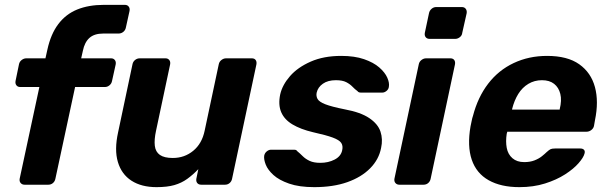

<svg xmlns="http://www.w3.org/2000/svg" viewBox="-20 -760 2496 790"><path d="M81 0Q71 0 65 -7Q59 -14 61 -25L142 -402H63Q53 -402 47.5 -409Q42 -416 44 -427L58 -495Q60 -506 69 -513Q78 -520 88 -520H167L175 -556Q189 -620 220 -661Q251 -702 298 -721Q345 -740 407 -740H494Q504 -740 509.5 -733Q515 -726 513 -715L498 -647Q496 -636 487.5 -629Q479 -622 468 -622H405Q368 -622 348 -604Q328 -586 321 -551L314 -520H437Q447 -520 452.5 -513Q458 -506 456 -495L441 -427Q439 -416 430.5 -409Q422 -402 412 -402H289L208 -25Q206 -14 198 -7Q190 0 179 0Z M624 10Q562 10 521 -16.5Q480 -43 465 -93.5Q450 -144 466 -216L525 -495Q527 -506 535.5 -513Q544 -520 555 -520H661Q671 -520 676.5 -513Q682 -506 680 -495L622 -222Q614 -185 617 -160Q620 -135 638 -122.5Q656 -110 691 -110Q739 -110 775 -139.5Q811 -169 822 -222L880 -495Q882 -506 891 -513Q900 -520 910 -520H1016Q1027 -520 1032 -513Q1037 -506 1035 -495L935 -25Q933 -14 925 -7Q917 0 906 0H808Q797 0 791.5 -7Q786 -14 788 -25L796 -64Q774 -41 750.5 -24Q727 -7 697.5 1.5Q668 10 624 10Z M1273 10Q1211 10 1169.5 -4.5Q1128 -19 1105 -40Q1082 -61 1073.5 -82.5Q1065 -104 1067 -119Q1069 -130 1077.5 -137Q1086 -144 1095 -144H1191Q1195 -144 1197.5 -143Q1200 -142 1203 -138Q1214 -129 1225.5 -117.5Q1237 -106 1254 -98Q1271 -90 1298 -90Q1331 -90 1357 -103.5Q1383 -117 1388 -142Q1392 -160 1384 -172Q1376 -184 1349 -194Q1322 -204 1268 -216Q1217 -228 1183.5 -248Q1150 -268 1137 -298.5Q1124 -329 1133 -372Q1142 -411 1173.5 -447Q1205 -483 1258.5 -506.5Q1312 -530 1384 -530Q1439 -530 1478 -516.5Q1517 -503 1540.5 -482.5Q1564 -462 1573.5 -440.5Q1583 -419 1580 -403Q1579 -393 1570.5 -386Q1562 -379 1553 -379H1465Q1460 -379 1456.5 -380.5Q1453 -382 1451 -385Q1440 -393 1430 -403.5Q1420 -414 1404.5 -422Q1389 -430 1362 -430Q1329 -430 1308.5 -415.5Q1288 -401 1283 -379Q1280 -365 1286.5 -353Q1293 -341 1318.5 -331Q1344 -321 1399 -310Q1464 -298 1499.5 -274Q1535 -250 1545.5 -218.5Q1556 -187 1548 -151Q1539 -104 1503 -67.5Q1467 -31 1409 -10.5Q1351 10 1273 10Z M1623 0Q1613 0 1607 -7Q1601 -14 1603 -25L1703 -495Q1705 -506 1714 -513Q1723 -520 1733 -520H1833Q1844 -520 1849 -513Q1854 -506 1852 -495L1752 -25Q1750 -14 1742 -7Q1734 0 1723 0ZM1748 -600Q1737 -600 1731.5 -607Q1726 -614 1728 -625L1745 -705Q1747 -716 1755.5 -723.5Q1764 -731 1775 -731H1880Q1891 -731 1896.5 -723.5Q1902 -716 1900 -705L1882 -625Q1881 -614 1872 -607Q1863 -600 1853 -600Z M2117 10Q2041 10 1990.5 -18.5Q1940 -47 1921 -103Q1902 -159 1916 -240Q1918 -248 1920.5 -261.5Q1923 -275 1926 -283Q1946 -360 1988.5 -415.5Q2031 -471 2093.5 -500.5Q2156 -530 2231 -530Q2315 -530 2363.5 -495.5Q2412 -461 2428 -401.5Q2444 -342 2428 -265L2424 -242Q2422 -232 2413 -225Q2404 -218 2393 -218H2067Q2067 -217 2066.5 -214.5Q2066 -212 2065 -210Q2060 -178 2065 -151.5Q2070 -125 2088.5 -109Q2107 -93 2137 -93Q2161 -93 2179 -100Q2197 -107 2209.5 -117Q2222 -127 2229 -134Q2240 -144 2246 -146.5Q2252 -149 2264 -149H2368Q2378 -149 2383 -143.5Q2388 -138 2385 -128Q2381 -112 2360.5 -88.5Q2340 -65 2305 -42.5Q2270 -20 2222.5 -5Q2175 10 2117 10ZM2087 -309H2283V-311Q2292 -347 2285.5 -373.5Q2279 -400 2260 -415Q2241 -430 2210 -430Q2179 -430 2154 -415Q2129 -400 2112.5 -373.5Q2096 -347 2087 -311Z"/></svg>

Font: Rubik SemiBold
Style: Italic
Weight: 600
Italic angle: -12°
Designer: Hubert and Fischer
Foundry: Hubert and Fischer
Version: Version 2.300;gftools[0.9.30]